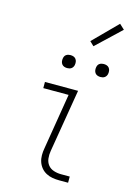

<svg xmlns="http://www.w3.org/2000/svg" viewBox="-141 -1042 783 1114"><g transform="rotate(15 250.0 -484.5)"><path d="M331 0Q310 0 289.5 -3.5Q269 -7 251.5 -16.5Q234 -26 221.5 -41Q209 -56 202.5 -75Q196 -94 196 -115.5Q196 -137 200 -158L255 -493H103V-530H302L239 -152Q235 -129 237.5 -106.5Q240 -84 253 -67.5Q266 -51 287.5 -44Q309 -37 331 -37H384V0ZM406 -641Q397 -641 388.5 -644Q380 -647 374.5 -654Q369 -661 367.5 -670.5Q366 -680 368 -690Q369 -696 372 -702Q375 -708 381 -712Q387 -716 393.5 -717.5Q400 -719 406 -719Q416 -719 424.5 -716Q433 -713 438.5 -706Q444 -699 445.5 -689.5Q447 -680 445 -670Q444 -664 440.5 -658Q437 -652 431.5 -648Q426 -644 419.5 -642.5Q413 -641 406 -641ZM206 -641Q197 -641 188.5 -644Q180 -647 174.5 -654Q169 -661 167.5 -670.5Q166 -680 168 -690Q169 -696 172 -702Q175 -708 181 -712Q187 -716 193.5 -717.5Q200 -719 206 -719Q216 -719 224.5 -716Q233 -713 238.5 -706Q244 -699 245.5 -689.5Q247 -680 245 -670Q244 -664 240.5 -658Q237 -652 231.5 -648Q226 -644 219.5 -642.5Q213 -641 206 -641ZM321 -803 296 -827 437 -969 467 -941Z"/></g></svg>

Font: Iosevka Curly Slab XLtObl
Style: Regular
Weight: 200
Italic angle: -9°
Monospace: yes
Designer: Belleve Invis
Foundry: Belleve Invis
Version: Version 11.1.0; ttfautohint (v1.8.3)